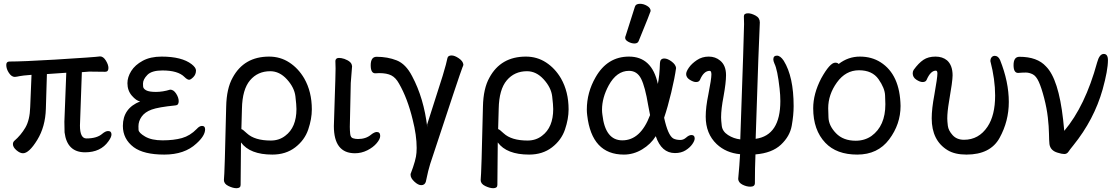

<svg xmlns="http://www.w3.org/2000/svg" viewBox="-20 -790 5889 1011"><path d="M101 17Q85 17 66.5 1Q48 -15 48 -31Q48 -41 55 -48Q90 -78 113.5 -118Q137 -158 139 -226L146 -396Q95 -392 82.5 -389Q70 -386 58 -385Q41 -385 27 -406Q13 -427 13 -448Q13 -466 30 -466Q99 -466 268 -476Q481 -489 507 -493Q524 -493 537.5 -471Q551 -449 551 -432Q551 -412 534 -412L450 -413L411 -410L401 -129Q401 -61 435 -61Q491 -61 519 -86Q536 -100 549 -100Q567 -100 567 -82Q567 -68 551 -46Q510 12 428 12Q333 12 320 -93Q319 -109 319 -149L329 -407L227 -400Q224 -312 221.5 -217.5Q219 -123 176 -53Q133 17 101 17Z M845 24Q737 24 684 -15Q627 -58 627 -127Q627 -220 718 -256Q698 -259 674.5 -286Q651 -313 651 -352Q651 -384 671 -416Q691 -448 731.5 -470Q772 -492 831 -492Q937 -492 989 -452Q1012 -434 1012 -419Q1012 -398 998 -384Q984 -370 976 -370Q966 -370 951 -385Q917 -419 835 -419Q779 -419 756 -395.5Q733 -372 733 -350Q733 -348 733.5 -335.5Q734 -323 749.5 -314.5Q765 -306 801 -306Q837 -306 876 -318Q894 -318 907.5 -297Q921 -276 921 -257Q921 -236 904 -235Q814 -226 778.5 -213Q743 -200 726 -176Q709 -152 709 -125Q709 -122 709.5 -106.5Q710 -91 744 -71Q778 -51 836 -51Q895 -51 938 -63Q981 -75 1016 -111Q1030 -127 1044 -127Q1060 -127 1060 -109Q1060 -75 1014 -34Q952 24 845 24Z M1406 -50Q1450 -50 1482 -75Q1541 -119 1541 -216Q1541 -237 1535.5 -283Q1530 -329 1491 -372Q1452 -415 1403 -415Q1337 -415 1296.5 -367Q1256 -319 1254 -218L1251 -110Q1257 -110 1280 -88Q1321 -50 1406 -50ZM1225 201Q1207 201 1183 189.5Q1159 178 1159 158Q1163 127 1171 -229Q1173 -324 1205 -381Q1265 -492 1397 -492Q1456 -492 1503.5 -461Q1551 -430 1582 -377Q1622 -307 1622 -214Q1622 -164 1603 -108Q1584 -52 1534.5 -14Q1485 24 1414 24Q1296 24 1249 -40L1247 184Q1247 201 1225 201Z M1849 17Q1738 17 1738 -126L1742 -254Q1747 -397 1747 -429L1746 -470Q1748 -485 1765 -485Q1777 -485 1793 -480Q1831 -466 1833 -445L1834 -442L1827 -353L1822 -122Q1822 -104 1824 -85Q1826 -66 1838.5 -62Q1851 -58 1865 -58Q1907 -58 1934 -81Q1952 -95 1964 -95Q1982 -95 1982 -74Q1982 -58 1963.5 -36Q1945 -14 1914 1.5Q1883 17 1849 17Z M2198 185Q2182 185 2162 166.5Q2142 148 2142 131V126Q2171 51 2173 14L2174 -11Q2174 -78 2153 -160Q2126 -272 2081 -350Q2064 -381 2040.5 -393Q2017 -405 1977 -405Q1964 -405 1956 -404Q1932 -404 1932 -446Q1932 -491 1963 -491Q2021 -491 2069 -472Q2117 -453 2150 -389Q2212 -273 2230 -119L2229 -134L2311 -391Q2332 -461 2336 -484Q2339 -498 2358 -498Q2374 -498 2396 -483Q2418 -468 2420 -450Q2420 -445 2415 -435Q2403 -406 2245 74Q2236 101 2222 168Q2216 185 2198 185Z M2758 -50Q2802 -50 2834 -75Q2893 -119 2893 -216Q2893 -237 2887.5 -283Q2882 -329 2843 -372Q2804 -415 2755 -415Q2689 -415 2648.5 -367Q2608 -319 2606 -218L2603 -110Q2609 -110 2632 -88Q2673 -50 2758 -50ZM2577 201Q2559 201 2535 189.5Q2511 178 2511 158Q2515 127 2523 -229Q2525 -324 2557 -381Q2617 -492 2749 -492Q2808 -492 2855.5 -461Q2903 -430 2934 -377Q2974 -307 2974 -214Q2974 -164 2955 -108Q2936 -52 2886.5 -14Q2837 24 2766 24Q2648 24 2601 -40L2599 184Q2599 201 2577 201Z M3257 -51Q3353 -51 3403 -184L3393 -236Q3377 -333 3356 -375Q3335 -417 3292 -417Q3227 -417 3185 -340Q3150 -275 3150 -212Q3150 -199 3152 -186Q3167 -51 3257 -51ZM3265 24Q3096 24 3072 -183Q3070 -198 3070 -213Q3070 -303 3116 -383Q3178 -492 3292 -492Q3413 -492 3444 -348Q3453 -391 3455 -458Q3456 -482 3478 -482Q3495 -482 3516.5 -466Q3538 -450 3540 -432Q3533 -380 3514.5 -303Q3496 -226 3477 -170Q3497 -78 3525 -61Q3540 -53 3563 -53Q3579 -53 3593.5 -66Q3608 -79 3621 -79Q3638 -79 3638 -61Q3638 -49 3625.5 -31Q3613 -13 3590 1.5Q3567 16 3534 16Q3463 16 3433 -73Q3407 -31 3361.5 -3.5Q3316 24 3265 24ZM3321 -561Q3305 -561 3288.5 -570Q3272 -579 3272 -590Q3272 -598 3274 -600L3323 -754Q3327 -770 3350 -770Q3369 -770 3387.5 -759Q3406 -748 3406 -732Q3406 -728 3343 -574Q3338 -561 3321 -561Z M3931 193Q3911 193 3890 182.5Q3869 172 3867 153Q3874 78 3877 22Q3803 15 3754 -31Q3696 -86 3696 -176Q3696 -226 3710 -293Q3726 -374 3726 -398Q3726 -417 3717 -417Q3686 -417 3666 -370Q3661 -358 3645 -358Q3631 -358 3612 -370Q3593 -382 3593 -400Q3593 -413 3607.5 -434Q3622 -455 3649.5 -473.5Q3677 -492 3712 -492Q3747 -492 3772 -471Q3803 -446 3803 -394Q3803 -355 3790 -283Q3777 -216 3777 -172Q3777 -157 3780.5 -127.5Q3784 -98 3813.5 -79Q3843 -60 3878 -56Q3898 -625 3898 -663L3897 -704Q3897 -720 3919 -720Q3936 -720 3958.5 -708Q3981 -696 3981 -672Q3976 -585 3959 -59Q4089 -77 4089 -258Q4089 -289 4085 -324Q4074 -423 4058 -455Q4052 -469 4052 -477Q4052 -497 4071 -497Q4089 -497 4107 -470Q4159 -386 4159 -231Q4159 -184 4149 -128Q4139 -72 4092 -28Q4045 16 3958 23Q3955 94 3955 174Q3955 193 3931 193Z M4486 -49Q4533 -49 4569 -74Q4642 -127 4642 -241Q4642 -249 4640.5 -287.5Q4639 -326 4606 -373Q4573 -420 4503 -420Q4433 -420 4387 -356Q4341 -292 4341 -220Q4341 -214 4342.5 -171Q4344 -128 4382 -88.5Q4420 -49 4486 -49ZM4494 24Q4385 24 4326 -38Q4262 -105 4262 -220Q4262 -296 4304 -377Q4350 -460 4378 -460Q4391 -460 4396 -453Q4446 -492 4508 -492Q4570 -492 4617 -462Q4719 -397 4722 -232Q4722 -136 4662 -56Q4602 24 4494 24Z M5069 24Q5008 24 4970 1Q4886 -50 4886 -167Q4886 -217 4900 -291Q4916 -381 4916 -403Q4916 -418 4908 -418Q4880 -418 4859 -369Q4854 -358 4838 -358Q4824 -358 4805 -370.5Q4786 -383 4786 -404Q4786 -414 4791 -422Q4817 -458 4842.5 -475Q4868 -492 4906 -492Q4943 -492 4967 -472Q4996 -446 4996 -393Q4996 -363 4977 -254Q4968 -201 4968 -166Q4968 -152 4971 -127.5Q4974 -103 4996 -78.5Q5018 -54 5056 -54Q5134 -54 5180 -123Q5220 -183 5220 -287Q5220 -372 5195 -468Q5195 -481 5201.5 -488.5Q5208 -496 5218 -496Q5236 -496 5246 -474Q5292 -359 5292 -253Q5292 -152 5243.5 -64Q5195 24 5069 24Z M5584 21Q5571 21 5549 14Q5511 3 5506 -31Q5504 -51 5503.5 -87Q5503 -123 5497.5 -171.5Q5492 -220 5478 -274Q5464 -328 5450 -359Q5436 -390 5417.5 -399Q5399 -408 5382 -408Q5363 -408 5341 -406Q5317 -406 5317 -447Q5317 -491 5348 -491Q5442 -491 5488 -440Q5554 -374 5578 -160L5584 -101Q5694 -231 5757 -461Q5769 -506 5792 -506Q5814 -506 5814 -473Q5814 -420 5786 -319Q5741 -160 5632 -25Q5614 -3 5606 9Q5598 21 5584 21Z"/></svg>

Font: ToneOZ-Pinyin-WenKai-Medium
Style: Medium
Weight: 700
Designer: Fontworks Inc.
Foundry: ToneOZ
Version: Version 0.240331